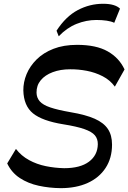

<svg xmlns="http://www.w3.org/2000/svg" viewBox="-20 -976 673 1007"><path d="M298.7 10.8Q239 10.3 183.1 -1.8Q127.1 -13.9 83.9 -42.3Q40.7 -70.7 17.8 -118.8L63.6 -195Q91.4 -158.7 132.1 -136.5Q172.7 -114.3 220.2 -104.6Q267.8 -94.9 316.6 -93.9Q400.8 -93.9 446.4 -127.8Q492 -161.8 493 -219.4Q493.4 -247.2 477.7 -266.2Q461.9 -285.1 422.1 -299Q382.3 -312.9 311.3 -324.2Q201.9 -342 153.2 -381.4Q104.4 -420.9 102.4 -501.8Q102 -545 119.4 -587.2Q136.9 -629.4 172.2 -664.4Q207.4 -699.4 260.6 -720.1Q313.8 -740.8 384.2 -740.8Q484.4 -740.8 544.7 -706.7Q604.9 -672.7 633.2 -611.8L582.4 -521.6Q557.3 -556.1 518.4 -576.1Q479.4 -596.1 435.1 -604.6Q390.7 -613 347.6 -612.6Q296.7 -612.6 256.5 -597.5Q216.3 -582.4 193.7 -555.1Q171.1 -527.8 171.6 -490.1Q172 -463.6 188.4 -444.7Q204.8 -425.8 243.7 -412.6Q282.6 -399.3 349.9 -387.6Q429.2 -374.3 476.8 -353.2Q524.3 -332 545.9 -299.4Q567.6 -266.9 567.6 -217.7Q567.6 -146.7 533.8 -95.2Q500.1 -43.7 439.8 -16.4Q379.4 10.8 298.7 10.8ZM288 -785.7 276.5 -814.9Q325.2 -890 388 -923.1Q450.8 -956.2 520.5 -956.2Q553.1 -956.2 575 -949.6Q596.9 -943.1 609.4 -930.7L579.2 -856.4Q564.1 -864 539.7 -867.6Q515.4 -871.2 485.4 -871.2Q432.7 -871.2 381.7 -850.8Q330.6 -830.3 288 -785.7Z"/></svg>

Font: Savate ExtraLight
Style: Italic
Weight: 200
Italic angle: -11°
Designer: Max Esnée
Foundry: Plomb Type
Version: Version 2.000